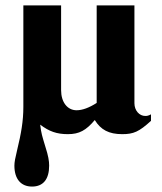

<svg xmlns="http://www.w3.org/2000/svg" viewBox="-20 -481 596 707"><path d="M536 -60C527 -55 522 -54 515 -54C493 -54 475 -74 475 -101V-461H336V-102C308 -84 283 -75 262 -75C228 -75 205 -105 205 -149V-461H66V-88C66 -35 58 10 43 72C36 101 33 116 33 129C33 178 57 206 98 206C139 206 161 179 161 129C161 112 158 93 147 59C135 19 132 11 128 -22C161 3 189 13 230 13C272 13 297 -1 329 -39C351 -3 381 13 430 13C472 13 492 4 536 -36Z"/></svg>

Font: XITS
Style: Bold
Weight: 700
Designer: MicroPress Inc., with final additions and corrections provided by Coen Hoffman, Elsevier (retired)
Version: Version 1.302